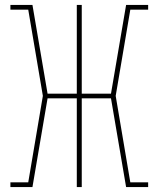

<svg xmlns="http://www.w3.org/2000/svg" viewBox="-20 -755 640 775"><path d="M22 0V-19H94L153 -368L94 -716H22V-735H111L172 -377H290V-735H310V-377H428L489 -735H578V-716H506L447 -368L506 -19H578V0H489L428 -358H310V0H290V-358H172L111 0Z"/></svg>

Font: Iosevka Curly Slab ThEx
Style: Regular
Weight: 100
Width: 7
Monospace: yes
Designer: Belleve Invis
Foundry: Belleve Invis
Version: Version 11.1.0; ttfautohint (v1.8.3)